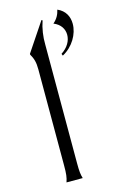

<svg xmlns="http://www.w3.org/2000/svg" viewBox="-126 -883 601 938"><g transform="rotate(-15 175.0 -413.5)"><path d="M89 0H171C165 -20 163 -36 163 -76V-678C162 -716 168 -758 181 -795L176 -798L79 -653V-649C93 -625 99 -605 99 -569V-84C99 -40 97 -24 89 0ZM228 -613 232 -603C286 -632 319 -689 319 -741C319 -777 303 -810 264 -827C259 -804 249 -784 228 -766C263 -752 279 -725 279 -696C279 -666 262 -635 228 -613Z"/></g></svg>

Font: Sinistre
Style: Regular
Weight: 400
Designer: Jules Durand
Foundry: Collletttivo
Version: Version 69.420;Glyphs 3.2 (3217)